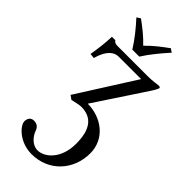

<svg xmlns="http://www.w3.org/2000/svg" viewBox="-278 -690 972 972"><g transform="rotate(45 208.0 -204.0)"><path d="M113 -117 134 -102C152 -106 182 -113 193 -113C271 -113 308 -63 308 38C308 146 243 200 193 200C153 200 126 162 118 140C110 116 97 106 74 106C52 106 42 124 42 142C42 174 100 235 185 235C308 235 393 141 393 22C393 -84 302 -147 206 -147L385 -418C401 -442 407 -456 407 -460C407 -464 401 -466 394 -466C392 -466 356 -460 327 -460H104C89 -460 80 -467 78 -473H53C52 -428 46 -384 38 -335L64 -332C84 -405 118 -426 148 -426H309ZM172 -500H222C251 -546 289 -591 324 -630L305 -643C268 -616 234 -591 197 -553C163 -589 130 -614 91 -643L71 -630C106 -592 143 -547 172 -500Z"/></g></svg>

Font: Linux Libertine O C
Style: Regular
Weight: 400
Designer: Philipp H. Poll
Foundry: Philipp H. Poll
Version: Version 4.0.3